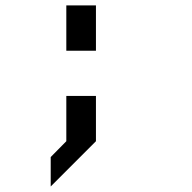

<svg xmlns="http://www.w3.org/2000/svg" viewBox="-20 -520 707 707"><path d="M333.3 -500V-333.3H224.2V-500ZM224.2 0V-166.7H333.3V0L166.7 166.7V58.3Z"/></svg>

Font: 0xA000-Squareish-Mono
Style: Squareish-Mono-Bold
Weight: 700
Version: Version 0.1